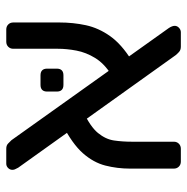

<svg xmlns="http://www.w3.org/2000/svg" viewBox="-12 -600 611 628"><g transform="rotate(90 294.0 -285.5)"><path d="M466 0Q455 0 449 -6Q443 -12 438 -17L71 -532Q64 -543 64 -551Q64 -559 70.5 -565Q77 -571 85 -571H132Q143 -571 149.5 -565Q156 -559 160 -554L528 -39Q532 -32 533.5 -28Q535 -24 535 -20Q535 -12 529 -6Q523 0 515 0ZM76 0Q66 0 59.5 -6.5Q53 -13 53 -23V-173Q53 -219 62 -260.5Q71 -302 97.5 -339.5Q124 -377 177 -410L223 -343Q187 -320 169 -290.5Q151 -261 145 -229.5Q139 -198 139 -169V-23Q139 -13 132.5 -6.5Q126 0 116 0ZM386 -183 345 -252Q394 -275 414.5 -300Q435 -325 439 -352.5Q443 -380 443 -410V-548Q443 -558 449.5 -564.5Q456 -571 466 -571H508Q518 -571 524.5 -564.5Q531 -558 531 -548V-405Q531 -363 521 -324Q511 -285 480.5 -250.5Q450 -216 386 -183ZM226 -112Q204 -112 204 -134V-165Q204 -187 226 -187H257Q279 -187 279 -165V-134Q279 -112 257 -112Z"/></g></svg>

Font: Rubik Light
Style: Regular
Weight: 400
Version: Version 2.101